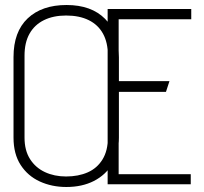

<svg xmlns="http://www.w3.org/2000/svg" viewBox="-20 -736 815 767"><path d="M410 0H742V-40H454V-369H643L657 -412H454V-659H744V-700H410ZM34 -508V-186Q34 -121 62.5 -77Q91 -33 139 -11Q187 11 245 11Q308 11 355 -13Q402 -37 428.5 -81Q455 -125 455 -186V-507Q455 -605 400 -660.5Q345 -716 246 -716Q147 -716 90.5 -662.5Q34 -609 34 -508ZM78 -186V-514Q78 -566 98 -601.5Q118 -637 155.5 -655.5Q193 -674 244 -674Q297 -674 334.5 -655.5Q372 -637 391.5 -601.5Q411 -566 411 -515V-186Q411 -134 389.5 -99Q368 -64 330.5 -47.5Q293 -31 244 -31Q197 -31 159.5 -48.5Q122 -66 100 -100.5Q78 -135 78 -186Z"/></svg>

Font: Advent Pro Light
Style: Regular
Weight: 300
Version: Version 3.000